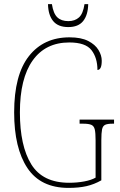

<svg xmlns="http://www.w3.org/2000/svg" viewBox="-20 -906 583 936"><path d="M314 10Q178 10 113.5 -87Q49 -184 49 -358Q49 -541 121 -632.5Q193 -724 319 -724Q375 -724 409.5 -706.5Q444 -689 460 -662.5Q476 -636 476 -610Q476 -565 455 -565Q455 -624 426 -661.5Q397 -699 318 -699Q202 -699 139.5 -611.5Q77 -524 77 -358Q77 -195 132.5 -105Q188 -15 317 -15Q356 -15 390.5 -21.5Q425 -28 446 -40V-222Q446 -258 442 -275Q438 -292 425 -297.5Q412 -303 386 -303H368V-323H536V-303H528Q504 -303 492.5 -297.5Q481 -292 477.5 -275Q474 -258 474 -222V-27Q439 -7 401.5 1.5Q364 10 314 10ZM313 -774Q263 -774 239 -803.5Q215 -833 214 -886H233Q240 -840 259.5 -821.5Q279 -803 313 -803Q345 -803 365 -821Q385 -839 392 -886H410Q409 -833 385.5 -803.5Q362 -774 313 -774Z"/></svg>

Font: Noto Serif Condensed Thin
Style: Regular
Weight: 100
Width: 3
Designer: Monotype Design Team
Foundry: Monotype Imaging Inc.
Version: Version 2.013; ttfautohint (v1.8.4.7-5d5b)